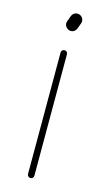

<svg xmlns="http://www.w3.org/2000/svg" viewBox="-103 -670 402 710"><g transform="rotate(15 98.0 -315.0)"><path d="M90.8 1Q85.9 1 82.3 -2.7Q78.6 -6.3 78.6 -11.2V-476.1Q78.6 -481.4 82.3 -484.9Q85.9 -488.3 90.8 -488.3Q96.2 -488.3 99.6 -484.9Q103 -481.4 103 -476.1V-11.2Q103 -6.3 99.6 -2.7Q96.2 1 90.8 1ZM94.2 -563Q85 -563 77.9 -570.1Q70.8 -577.1 70.8 -586.4Q70.8 -589.8 72.3 -594.2L80.1 -615.7Q82.5 -622.6 88.4 -627Q94.2 -631.3 102.1 -631.3Q111.8 -631.3 118.7 -624.5Q125.5 -617.7 125.5 -607.9Q125.5 -604.5 124 -600.1L116.2 -578.6Q113.8 -571.8 107.9 -567.4Q102.1 -563 94.2 -563Z"/></g></svg>

Font: Velvelyne Light
Style: Regular
Weight: 200
Designer: Manon Van der Borght et Mariel Nils
Foundry: Velvetyne
Version: Version 1.070